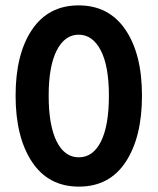

<svg xmlns="http://www.w3.org/2000/svg" viewBox="-20 -686 586 714"><path d="M191 -498.5Q161 -440 161 -330Q161 -220 190.5 -160.5Q220 -101 273 -101Q326 -101 355.5 -160Q385 -219 385 -330Q385 -441 354.5 -499Q324 -557 272.5 -557Q221 -557 191 -498.5ZM272.5 -666Q385 -666 446.5 -575.5Q508 -485 508 -330.5Q508 -176 447.5 -84Q387 8 273.5 8Q160 8 99 -84Q38 -176 38 -330.5Q38 -485 99 -575.5Q160 -666 272.5 -666Z"/></svg>

Font: Hind Colombo SemiBold
Style: Regular
Weight: 600
Designer: Jyotish Sonowal, Aditi Pimprikar
Foundry: Indian Type Foundry
Version: Version 1.000;PS 1.0;hotconv 1.0.86;makeotf.lib2.5.63406; tt